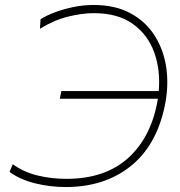

<svg xmlns="http://www.w3.org/2000/svg" viewBox="-20 -745 726 774"><path d="M245 9Q181 9 120.5 -6.2Q60 -21.5 18.5 -52L31.5 -83Q74.5 -51.5 130.5 -37.8Q186.5 -24 247 -24Q405.5 -24 498.8 -110Q592 -196 616.5 -347H221L227.5 -378H620Q621.5 -397 621.5 -415.5Q621.5 -478 602 -533Q576.5 -604.5 516 -648.2Q455.5 -692 358 -692Q311 -692 254.2 -678Q197.5 -664 141 -629L143.5 -667.5Q165 -681.5 199.8 -694.8Q234.5 -708 275.5 -716.5Q316.5 -725 357 -725Q445 -725 507 -691Q569 -657 605 -599Q641 -541 651 -468Q654.5 -441.5 654.5 -414Q654.5 -366.5 644 -317Q610.5 -157.5 505.5 -74.2Q400.5 9 245 9Z"/></svg>

Font: Heraclito Thin
Style: Italic
Weight: 100
Italic angle: -12°
Designer: Kostas Bartsokas (font) & Cristiano Sobral (main changes)
Foundry: Kostas Bartsokas (font) & Cristiano Sobral (main changes)
Version: Version 1.00;July 8, 2020;FontCreator 13.0.0.2655 64-bit